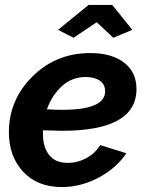

<svg xmlns="http://www.w3.org/2000/svg" viewBox="-20 -748 591 778"><path d="M372 -658 278 -595 215 -627 339 -728H435L516 -627L439 -595ZM231 -218Q210 -218 154 -220V-207Q154 -152 179 -120Q204 -88 254 -88Q294 -88 329.5 -107Q365 -126 386 -160L492 -127Q451 -66 379 -28Q307 10 230 10Q132 10 74 -52Q16 -114 16 -212Q16 -343 111.5 -438Q207 -533 346 -533Q432 -533 482.5 -494.5Q533 -456 533 -387Q533 -218 231 -218ZM327 -436Q272 -436 231.5 -399.5Q191 -363 170 -305Q212 -303 232 -303Q406 -303 406 -378Q406 -406 384.5 -421Q363 -436 327 -436Z"/></svg>

Font: Raleway-v4020
Style: Bold Italic
Weight: 700
Italic angle: -12°
Designer: Matt McInerney, Pablo Impallari, Rodrigo Fuenzalida
Foundry: Matt McInerney, Pablo Impallari, Rodrigo Fuenzalida
Version: Version 4.020;PS 004.020;hotconv 1.0.88;makeotf.lib2.5.64775